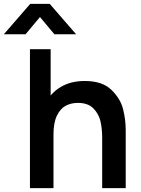

<svg xmlns="http://www.w3.org/2000/svg" viewBox="-86 -975 732 995"><path d="M-66 -797.5 70.7 -955H171.7L308.3 -797.5H195.8L121.2 -886.7L46.5 -797.5ZM443.5 -260.2Q443.5 -307 435 -345.3Q426.6 -383.7 398.5 -412.8Q370.5 -441.8 317.3 -441.8Q282.7 -441.8 254.8 -427.2Q227 -412.7 209.1 -376Q191.2 -339.3 191.2 -277.5L119.7 -308.2Q119.7 -377.9 146.7 -434Q173.7 -490.2 226.3 -522.8Q279 -555.3 353.2 -555.3Q443.7 -555.3 490.8 -509.8Q538 -464.2 551.8 -409.5Q565.5 -354.8 565.5 -301.5V0H443.5ZM69.2 0V-720H176.5V-340.8H191.2V0Z"/></svg>

Font: Hauora
Style: Regular
Weight: 400
Designer: Wayne Shih
Foundry: WCYS
Version: Version 1.001